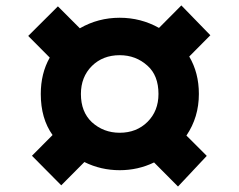

<svg xmlns="http://www.w3.org/2000/svg" viewBox="-20 -721 871 701"><path d="M417 -236.3Q478.5 -236.3 518.6 -276.1Q558.6 -315.9 558.6 -377.9Q558.6 -445.3 518.6 -481Q476.1 -519.5 417 -519.5Q355.5 -519.5 315.4 -480Q275.4 -439.9 275.4 -377.9Q275.4 -312.5 315.4 -274.9Q357.9 -236.3 417 -236.3ZM191.4 -697.8 271.5 -617.7Q338.4 -656.2 417 -656.2Q494.1 -656.2 560.5 -619.1L642.1 -701.2L748 -592.3L670.9 -514.6Q706.1 -455.1 706.1 -377.9Q706.1 -293 660.6 -226.1L734.9 -151.9L629.9 -40L542.5 -127.9Q483.9 -99.6 417 -99.6Q348.1 -99.6 288.1 -129.4L203.6 -44.4L96.7 -152.3L171.9 -228Q128.9 -288.1 128.9 -377.9Q128.9 -453.1 161.6 -510.7L83 -589.8Z"/></svg>

Font: Newest Shape
Style: Bold
Weight: 700
Designer: Wojciech Kalinowski "wmk69" (wmk69@o2.pl)
Foundry: Wojciech Kalinowski "wmk69" (wmk69@o2.pl)
Version: Version 1.0.0; 2022-02-24